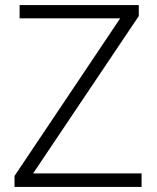

<svg xmlns="http://www.w3.org/2000/svg" viewBox="-20 -734 615 754"><path d="M536 0H37V-43L452 -662H57V-714H525V-671L110 -53H536Z"/></svg>

Font: Noto Sans Bengali UI Light
Style: Regular
Weight: 300
Designer: Jelle Bosma - Monotype Design Team
Foundry: Monotype Imaging Inc.
Version: Version 2.003; ttfautohint (v1.8.4.7-5d5b)